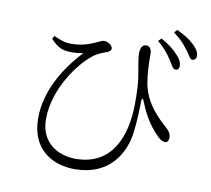

<svg xmlns="http://www.w3.org/2000/svg" viewBox="-91 -922 1182 1075"><g transform="rotate(10 500.0 -385.0)"><path d="M815 -652C834 -624 842 -599 859 -598C871 -597 879 -604 880 -619C881 -639 873 -659 849 -683C828 -707 799 -730 753 -756L736 -739C776 -707 796 -679 815 -652ZM898 -721C919 -696 927 -670 941 -669C955 -668 964 -676 965 -691C966 -711 956 -731 931 -755C908 -777 879 -796 831 -819L816 -801C859 -770 877 -748 898 -721ZM150 -649C189 -605 217 -595 258 -593C289 -592 313 -595 336 -599C230 -487 150 -345 150 -198C150 -15 279 49 400 49C599 49 677 -93 691 -214C699 -284 701 -345 701 -383C701 -412 708 -413 718 -386C751 -301 790 -252 826 -215C842 -197 860 -188 873 -188C887 -188 893 -203 893 -217C892 -242 880 -255 867 -267C824 -306 742 -377 719 -490C709 -544 707 -610 707 -660C707 -686 697 -703 676 -703C657 -704 643 -687 643 -652C643 -626 652 -583 656 -557C668 -498 670 -447 670 -376C670 -175 596 -9 395 -9C290 -9 194 -70 194 -199C194 -377 319 -533 379 -582C411 -610 443 -620 467 -629C483 -636 488 -643 488 -652C488 -666 464 -687 440 -687C428 -687 420 -681 388 -667C351 -651 312 -639 258 -639C225 -639 194 -649 161 -666Z"/></g></svg>

Font: Noto Serif KR Light
Style: Regular
Weight: 300
Designer: Ryoko NISHIZUKA 西塚涼子 (kana & ideographs); Frank Grießhammer (Latin, Greek & Cyrillic); Wenlong ZHANG 张文龙 (bopomofo); San
Foundry: Adobe
Version: Version 2.001;hotconv 1.1.0;makeotfexe 2.6.0